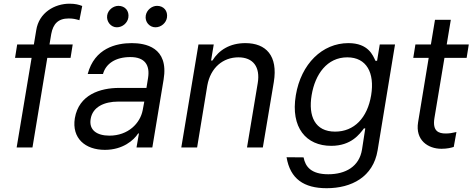

<svg xmlns="http://www.w3.org/2000/svg" viewBox="-20 -781 2507 1017"><path d="M365.1 -545.5H242.2L251.4 -600.9C261.4 -654.8 288.4 -683.2 343.8 -683.2C367.9 -683.2 380.3 -679.7 400.6 -674L415.5 -749.3C397.7 -756.4 378.6 -761.4 348 -761.4C269.9 -761.4 186.1 -714.5 171.9 -620.7L159.4 -545.5H71L59.7 -474.4H147.4L68.2 0H152L230.5 -474.4H353.7Z M535.5 12.8C630.7 12.8 688.9 -38.4 711.6 -73.9H715.9L703.1 0H786.9L846.6 -359.4C875.4 -532.7 747.2 -552.6 677.6 -552.6C595.2 -552.6 480.8 -525.6 444.6 -389.2H525.6C540.5 -443.2 590.9 -478.7 670.5 -478.7C747.2 -478.7 775.2 -436.4 764.2 -367.9L755.7 -315.3H611.5C510.7 -315.3 397.7 -279.8 376.4 -154.8C359.4 -48.3 431.8 12.8 535.5 12.8ZM460.2 -150.6C470.2 -214.5 532 -242.9 606.5 -242.9H744.3L735.8 -197.4C722.7 -128.2 659.1 -62.5 559.7 -62.5C492.9 -62.5 450.3 -92.3 460.2 -150.6ZM547.6 -698.9C543 -666.2 567.5 -636.4 598.7 -636.4C630 -636.4 655.5 -660.5 659.8 -687.5C665.5 -723 642.8 -750 607.2 -750C580.3 -750 551.8 -728.7 547.6 -698.9ZM752.1 -698.9C746.4 -664.8 772 -636.4 803.3 -636.4C834.5 -636.4 860.1 -660.5 864.3 -687.5C870 -723 847.3 -750 811.8 -750C784.8 -750 757.1 -728.7 752.1 -698.9Z M1078.1 -328.1C1095.2 -423.3 1161.9 -477.3 1242.9 -477.3C1321 -477.3 1359.4 -426.1 1345.2 -340.9L1288.4 0H1372.2L1430.4 -346.6C1453.1 -485.8 1389.2 -552.6 1279.8 -552.6C1197.4 -552.6 1139.2 -515.6 1105.1 -460.2H1098L1112.2 -545.5H1031.2L940.3 0H1024.1Z M1710.2 215.9C1842.3 215.9 1956.7 156.2 1980.1 15.6L2072.4 -545.5H1991.5L1977.3 -458.8H1968.8C1955.3 -487.2 1931.8 -552.6 1825.3 -552.6C1687.5 -552.6 1574.6 -443.2 1546.9 -276.3C1518.5 -105.1 1601.6 -8.5 1734.4 -8.5C1840.9 -8.5 1884.9 -71 1907.7 -100.9H1914.8L1897.7 9.9C1883.5 102.3 1808.9 142 1718.8 142C1628.6 142 1597.3 102.3 1588.1 52.6L1497.9 51.8C1517 166.9 1590.2 215.9 1710.2 215.9ZM1630.7 -277C1649.1 -387.8 1712.4 -477.3 1819.6 -477.3C1921.9 -477.3 1965.2 -394.9 1946 -277C1926.1 -156.2 1855.8 -83.8 1755 -83.8C1648.4 -83.8 1612.2 -165.5 1630.7 -277Z M2463.1 -545.5H2346.2L2367.9 -676.1H2284.1L2262.4 -545.5H2180.4L2169 -474.4H2250.7L2194.6 -133.5C2179 -38.4 2247.2 7.1 2318.2 7.1C2349.4 7.1 2370.7 1.4 2383.5 -2.8L2397.7 -81.7C2375.4 -76.3 2359.4 -73.9 2340.9 -73.9C2304 -73.9 2269.5 -85.2 2281.2 -156.2L2334.2 -474.4H2451.7Z"/></svg>

Font: Margiela Sans
Style: Italic
Weight: 400
Italic angle: -9.39999°
Designer: Stefan Endress, Andreas Faust
Version: Version 1.100;FEAKit 1.0